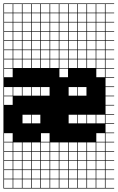

<svg xmlns="http://www.w3.org/2000/svg" viewBox="-20 -827 683 1115"><path d="M539.3 -803.6V-753.6H589.3V-803.6ZM539.3 -700H589.3V-750H539.3ZM110.7 -700H160.7V-750H110.7ZM57.1 -700H107.1V-750H57.1ZM164.3 -700H214.3V-750H164.3ZM217.9 -700H267.9V-750H217.9ZM485.7 -700H535.7V-750H485.7ZM271.4 -700H321.4V-750H271.4ZM3.6 -700H53.6V-750H3.6ZM325 -700H375V-750H325ZM378.6 -700H428.6V-750H378.6ZM432.1 -700H482.1V-750H432.1ZM432.1 -646.4H482.1V-696.4H432.1ZM110.7 -646.4H160.7V-696.4H110.7ZM539.3 -646.4H589.3V-696.4H539.3ZM378.6 -646.4H428.6V-696.4H378.6ZM57.1 -646.4H107.1V-696.4H57.1ZM325 -646.4H375V-696.4H325ZM164.3 -646.4H214.3V-696.4H164.3ZM217.9 -646.4H267.9V-696.4H217.9ZM3.6 -646.4H53.6V-696.4H3.6ZM485.7 -646.4H535.7V-696.4H485.7ZM271.4 -646.4H321.4V-696.4H271.4ZM432.1 -592.9H482.1V-642.9H432.1ZM110.7 -592.9H160.7V-642.9H110.7ZM378.6 -592.9H428.6V-642.9H378.6ZM539.3 -592.9H589.3V-642.9H539.3ZM57.1 -592.9H107.1V-642.9H57.1ZM325 -592.9H375V-642.9H325ZM164.3 -592.9H214.3V-642.9H164.3ZM217.9 -592.9H267.9V-642.9H217.9ZM3.6 -592.9H53.6V-642.9H3.6ZM485.7 -592.9H535.7V-642.9H485.7ZM271.4 -592.9H321.4V-642.9H271.4ZM271.4 -539.3H321.4V-589.3H271.4ZM3.6 -539.3H53.6V-589.3H3.6ZM217.9 -539.3H267.9V-589.3H217.9ZM539.3 -539.3H589.3V-589.3H539.3ZM325 -539.3H375V-589.3H325ZM57.1 -539.3H107.1V-589.3H57.1ZM485.7 -539.3H535.7V-589.3H485.7ZM378.6 -539.3H428.6V-589.3H378.6ZM164.3 -539.3H214.3V-589.3H164.3ZM432.1 -539.3H482.1V-589.3H432.1ZM110.7 -539.3H160.7V-589.3H110.7ZM271.4 -485.7H321.4V-535.7H271.4ZM539.3 -485.7H589.3V-535.7H539.3ZM3.6 -485.7H53.6V-535.7H3.6ZM217.9 -485.7H267.9V-535.7H217.9ZM325 -485.7H375V-535.7H325ZM57.1 -485.7H107.1V-535.7H57.1ZM378.6 -485.7H428.6V-535.7H378.6ZM164.3 -485.7H214.3V-535.7H164.3ZM485.7 -485.7H535.7V-535.7H485.7ZM432.1 -485.7H482.1V-535.7H432.1ZM110.7 -485.7H160.7V-535.7H110.7ZM325 -432.1H375V-482.1H325ZM3.6 -432.1H53.6V-482.1H3.6ZM110.7 -432.1H160.7V-482.1H110.7ZM271.4 -432.1H321.4V-482.1H271.4ZM378.6 -432.1H428.6V-482.1H378.6ZM432.1 -432.1H482.1V-482.1H432.1ZM485.7 -432.1H535.7V-482.1H485.7ZM217.9 -432.1H267.9V-482.1H217.9ZM539.3 -432.1H589.3V-482.1H539.3ZM164.3 -432.1H214.3V-482.1H164.3ZM57.1 -432.1H107.1V-482.1H57.1ZM325 -378.6H375V-428.6H325ZM3.6 -378.6H53.6V-428.6H3.6ZM539.3 -378.6H589.3V-428.6H539.3ZM432.1 -271.4H482.1V-321.4H432.1ZM378.6 -271.4H428.6V-321.4H378.6ZM3.6 -271.4H53.6V-321.4H3.6ZM57.1 -271.4H107.1V-321.4H57.1ZM217.9 -271.4H267.9V-321.4H217.9ZM110.7 -271.4H160.7V-321.4H110.7ZM164.3 -271.4H214.3V-321.4H164.3ZM3.6 -217.9H53.6V-267.9H3.6ZM110.7 -110.7H160.7V-160.7H110.7ZM378.6 -110.7H428.6V-160.7H378.6ZM539.3 -110.7H589.3V-160.7H539.3ZM164.3 -110.7H214.3V-160.7H164.3ZM432.1 -110.7H482.1V-160.7H432.1ZM485.7 -110.7H535.7V-160.7H485.7ZM3.6 -3.6H53.6V-53.6H3.6ZM539.3 -3.6H589.3V-53.6H539.3ZM217.9 -3.6H267.9V-53.6H217.9ZM271.4 50H321.4V0H271.4ZM217.9 50H267.9V0H217.9ZM57.1 50H107.1V0H57.1ZM110.7 50H160.7V0H110.7ZM485.7 50H535.7V0H485.7ZM325 50H375V0H325ZM164.3 50H214.3V0H164.3ZM539.3 50H589.3V0H539.3ZM3.6 50H53.6V0H3.6ZM378.6 50H428.6V0H378.6ZM432.1 50H482.1V0H432.1ZM325 103.6H375V53.6H325ZM271.4 103.6H321.4V53.6H271.4ZM3.6 103.6H53.6V53.6H3.6ZM57.1 103.6H107.1V53.6H57.1ZM432.1 103.6H482.1V53.6H432.1ZM217.9 103.6H267.9V53.6H217.9ZM110.7 103.6H160.7V53.6H110.7ZM378.6 103.6H428.6V53.6H378.6ZM485.7 103.6H535.7V53.6H485.7ZM539.3 103.6H589.3V53.6H539.3ZM164.3 103.6H214.3V53.6H164.3ZM110.7 210.7H160.7V160.7H110.7ZM378.6 210.7H428.6V160.7H378.6ZM271.4 210.7H321.4V160.7H271.4ZM485.7 210.7H535.7V160.7H485.7ZM217.9 210.7H267.9V160.7H217.9ZM432.1 210.7H482.1V160.7H432.1ZM57.1 210.7H107.1V160.7H57.1ZM325 210.7H375V160.7H325ZM3.6 210.7H53.6V160.7H3.6ZM164.3 210.7H214.3V160.7H164.3ZM539.3 210.7H589.3V160.7H539.3ZM164.3 264.3H214.3V214.3H164.3ZM378.6 264.3H428.6V214.3H378.6ZM485.7 264.3H535.7V214.3H485.7ZM271.4 264.3H321.4V214.3H271.4ZM57.1 264.3H107.1V214.3H57.1ZM325 264.3H375V214.3H325ZM110.7 264.3H160.7V214.3H110.7ZM539.3 264.3H589.3V214.3H539.3ZM3.6 264.3H53.6V214.3H3.6ZM432.1 264.3H482.1V214.3H432.1ZM217.9 264.3H267.9V214.3H217.9ZM485.7 -803.6V-753.6H535.7V-803.6ZM432.1 -803.6V-753.6H482.1V-803.6ZM378.6 -803.6V-753.6H428.6V-803.6ZM325 -803.6V-753.6H375V-803.6ZM271.4 -803.6V-753.6H321.4V-803.6ZM217.9 -803.6V-753.6H267.9V-803.6ZM164.3 -803.6V-753.6H214.3V-803.6ZM110.7 -803.6V-753.6H160.7V-803.6ZM57.1 -803.6V-753.6H107.1V-803.6ZM3.6 -803.6V-753.6H53.6V-803.6ZM0 107.1V-807.1H642.9V-803.6H592.9V-753.6H642.9V-750H592.9V-700H642.9V-696.4H592.9V-646.4H642.9V-642.9H592.9V-592.9H642.9V-589.3H592.9V-539.3H642.9V-535.7H592.9V-485.7H642.9V-482.1H592.9V-432.1H642.9V-428.6H592.9V-378.6H642.9V-375H592.9V-325H642.9V-321.4H592.9V-271.4H642.9V-267.9H592.9V-217.9H642.9V-214.3H592.9V-164.3H642.9V-160.7H592.9V-110.7H642.9V-107.1H592.9V-57.1H642.9V-53.6H592.9V-3.6H642.9V0H592.9V50H642.9V53.6H592.9V103.6H642.9V107.1H592.9V157.1H642.9V160.7H592.9V210.7H642.9V214.3H592.9V264.3H642.9V267.9H0V107.1H3.6V157.1H53.6V107.1H57.1V157.1H107.1V107.1H110.7V157.1H160.7V107.1H164.3V157.1H214.3V107.1H217.9V157.1H267.9V107.1H271.4V157.1H321.4V107.1H325V157.1H375V107.1ZM589.3 157.1V107.1H378.6V157.1H428.6V107.1H432.1V157.1H482.1V107.1H485.7V157.1H535.7V107.1H539.3V157.1Z"/></svg>

Font: Jersey 10 Charted
Style: Regular
Weight: 400
Designer: Sarah Cadigan-Fried
Version: Version 1.000; ttfautohint (v1.8.4.7-5d5b)